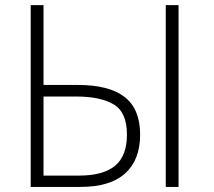

<svg xmlns="http://www.w3.org/2000/svg" viewBox="-20 -734 842 754"><path d="M100.6 0V-713.9H150.9V-400.4H285.6Q408.7 -400.4 469.5 -353Q530.3 -305.7 530.3 -205.6Q530.3 -106 471.4 -53Q412.6 0 296.9 0ZM630.9 0V-713.9H681.2V0ZM150.9 -44.4H289.6Q385.3 -44.4 431.9 -83Q478.5 -121.6 478.5 -205.6Q478.5 -293 426.5 -324Q374.5 -355 278.8 -355H150.9Z"/></svg>

Font: Open Sans Light
Style: Regular
Weight: 300
Designer: Monotype Design Team
Foundry: Monotype Imaging Inc.
Version: Version 3.000; ttfautohint (v1.8.4)